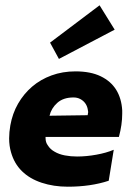

<svg xmlns="http://www.w3.org/2000/svg" viewBox="-20 -692 491 725"><path d="M236 13Q182.5 13 137.2 -2Q92 -17 62.8 -45.8Q33.5 -74.5 21.5 -117.5Q14.5 -141.5 14.5 -169.5Q14.5 -192.5 19 -218.5Q27 -263.5 48.2 -300.5Q69.5 -337.5 101.2 -364.8Q133 -392 174.5 -407.2Q216 -422.5 265 -422.5Q322 -422.5 360.2 -404Q398.5 -385.5 418.8 -352.8Q439 -320 441.5 -275V-262.5Q441.5 -221.5 429 -175H152V-171Q152 -154 161 -142.5Q170 -128 186.5 -119Q202.5 -109.5 224.8 -105.2Q247 -101 271 -101Q306 -101 343.5 -107.8Q381 -114.5 409.5 -126.5L390.5 -9.5Q322.5 13 236 13ZM167 -255 311 -257 313 -269 311 -281Q308.5 -293 301.5 -302.5Q294.5 -312 283.2 -318Q272 -324 257.5 -324Q219 -324 196.2 -303.5Q173.5 -283 167 -255ZM202.5 -469.5 169 -531 356 -672 413 -580Z"/></svg>

Font: Lucymar Sans
Style: Bold Italic
Weight: 700
Italic angle: -10°
Foundry: The League of Moveable Type (original font) / Main changes by Cristiano Sobral with portions from Mirco Monsees
Version: Version 2.00;August 30, 2020;FontCreator 13.0.0.2681 64-bit